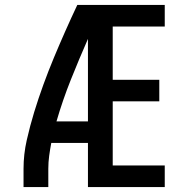

<svg xmlns="http://www.w3.org/2000/svg" viewBox="-20 -755 760 775"><path d="M75 0H175V-74Q175 -100 178.5 -126Q182 -152 187 -178H335V0H645V-87H435V-346H623V-433H435V-648H645V-735H292Q267 -682 243.5 -629Q220 -576 197.5 -522Q175 -468 155 -413Q135 -358 118 -302.5Q101 -247 88 -189.5Q75 -132 75 -74ZM208 -265Q233 -351 266 -433.5Q299 -516 335 -598V-265Z"/></svg>

Font: Iosevka Sparkle Medium
Style: Regular
Weight: 500
Designer: Belleve Invis
Foundry: Belleve Invis
Version: Version 4.5.0; ttfautohint (v1.8.3)